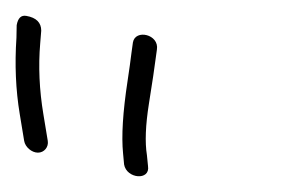

<svg xmlns="http://www.w3.org/2000/svg" viewBox="-66 -631 364 244"><path d="M122.1 -420 120.7 -434C118.1 -450 118.9 -471.9 123.3 -499.5C127.7 -527.2 130.5 -545.7 131.6 -555L133.4 -568C136.6 -587.4 105.8 -594.4 102.9 -577L101.1 -564C100 -554.7 98.3 -542.7 96.1 -528C90.1 -488.6 88.2 -457.9 90.4 -436L91.7 -422C94.8 -403.7 125.2 -401.1 122.1 -420ZM-5.3 -452 -10.9 -486C-16 -516.7 -17.4 -546.7 -14.9 -576L-13.6 -592C-13.6 -602.3 -19.9 -608.6 -32.5 -610.8C-39.2 -612 -43.2 -608 -44.8 -599L-45.1 -583C-47.4 -549 -46 -516.7 -40.9 -486L-35.3 -452C-34 -444.1 -25.7 -437 -17.8 -437C-9.9 -437 -4 -444.1 -5.3 -452Z"/></svg>

Font: MewTooHand
Style: CondLta
Weight: 400
Designer: Mew Too, Robert Jablonski
Version: Version 0.77